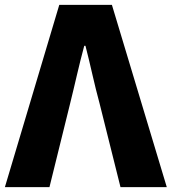

<svg xmlns="http://www.w3.org/2000/svg" viewBox="-29 -764 701 784"><path d="M-9 0H173L257 -340C277 -420 293 -496 315 -577H320C341 -496 356 -420 378 -340L463 0H652L428 -744H213Z"/></svg>

Font: Noto Sans T Chinese Black
Style: Bold
Weight: 900
Designer: Ryoko NISHIZUKA (kana & ideographs); Paul D. Hunt (Latin, Greek & Cyrillic); Wenlong ZHANG (bopomofo); Sandoll Communica
Foundry: Adobe Systems Incorporated
Version: Version 1.000;PS 1;hotconv 1.0.78;makeotf.lib2.5.61930